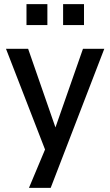

<svg xmlns="http://www.w3.org/2000/svg" viewBox="-20 -728 532 928"><path d="M120 180 211 -37V29L9 -492H116L255 -92H241L381 -492H484L225 180ZM285 -607V-708H386V-607ZM108 -607V-708H209V-607Z"/></svg>

Font: Nunito Sans 10pt SemiCondensed SemiBold
Style: Regular
Weight: 600
Width: 4
Designer: Vernon Adams
Foundry: Vernon Adams
Version: Version 3.101;gftools[0.9.27]